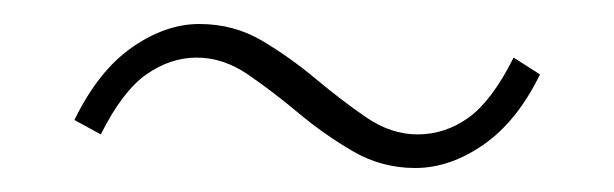

<svg xmlns="http://www.w3.org/2000/svg" viewBox="-20 -410 512 160"><path d="M326 -270Q298 -270 274 -284Q250 -298 228.5 -316Q207 -334 186.5 -348Q166 -362 144 -362Q122 -362 102 -348Q82 -334 64 -298L42 -310Q62 -351 90 -370.5Q118 -390 146 -390Q175 -390 198.5 -376Q222 -362 243.5 -344Q265 -326 285.5 -312Q306 -298 328 -298Q351 -298 370.5 -312Q390 -326 408 -362L430 -348Q411 -309 383 -289.5Q355 -270 326 -270Z"/></svg>

Font: Source Sans 3 VF
Style: Regular
Weight: 200
Designer: Paul D. Hunt
Foundry: Adobe
Version: Version 3.046;hotconv 1.0.118;makeotfexe 2.5.65603